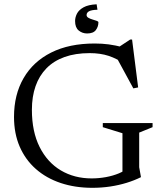

<svg xmlns="http://www.w3.org/2000/svg" viewBox="-20 -888 772 918"><path d="M645.5 -88.5 654 -41Q623 -25.5 585.8 -14Q548.5 -2.5 507 3.8Q465.5 10 421.5 10Q339 10 270.2 -13Q201.5 -36 151.5 -80Q101.5 -124 74.2 -186.8Q47 -249.5 47 -329Q47 -435.5 92.8 -514.5Q138.5 -593.5 224.8 -636.8Q311 -680 432.5 -680Q468 -680 499.8 -675.8Q531.5 -671.5 571 -661.5L538 -656.5L602.5 -699H611.5L640.5 -470L617.5 -465.5L530 -626.5L580 -579.5Q540 -607.5 499.8 -620.8Q459.5 -634 409 -634Q340.5 -634 288.8 -615.5Q237 -597 202.2 -561.5Q167.5 -526 150 -476Q132.5 -426 132.5 -363Q132.5 -258.5 169.5 -185Q206.5 -111.5 271 -73.2Q335.5 -35 418 -35Q452.5 -35 486.5 -41.2Q520.5 -47.5 548.5 -59.2Q576.5 -71 592 -86.5L565.5 -28.5V-251L471.5 -280V-299.5H709.5V-280L645.5 -254ZM450.5 -781.5Q450.5 -760.5 438.2 -744.2Q426 -728 396.5 -728Q373.5 -728 356.2 -742.2Q339 -756.5 339 -787.5Q339 -805 348 -822.8Q357 -840.5 379.5 -853Q402 -865.5 442 -867.5L446 -841.5Q417 -840.5 405.5 -834Q394 -827.5 394 -816Q394 -808 402.5 -803Q411 -798 422.2 -794.8Q433.5 -791.5 442 -788.5Q450.5 -785.5 450.5 -781.5Z"/></svg>

Font: Newsreader 16pt
Style: Regular
Weight: 400
Designer: Hugues Gentile
Foundry: Production Type
Version: Version 1.003